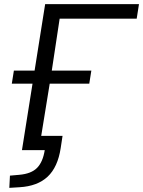

<svg xmlns="http://www.w3.org/2000/svg" viewBox="-20 -725 691 927"><path d="M25 182 28 123 73 119Q131 114 159 85.5Q187 57 196 0H86L137 -321H37L47 -384H147L198 -705H651L640 -635H268L230 -384H421L411 -321H220L179 -69H282L273 -10Q259 82 210 128Q161 174 74 179Z"/></svg>

Font: Mulish
Style: Italic
Weight: 400
Italic angle: -9°
Designer: Vernon Adams
Foundry: Vernon Adams
Version: Version 3.603; ttfautohint (v1.8.3)